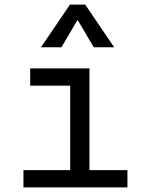

<svg xmlns="http://www.w3.org/2000/svg" viewBox="-20 -815 626 835"><path d="M82 0H534.2V-75.2H369.1V-517.6H111.3V-442.4H285.2V-75.2H82ZM158.2 -609.4H247.1L317.4 -728.5L387.7 -609.4H476.6L350.6 -794.9H284.2Z"/></svg>

Font: Cascadia Mono PL SemiLight
Style: Regular
Weight: 350
Monospace: yes
Designer: Aaron Bell
Foundry: Saja Typeworks
Version: Version 2404.023